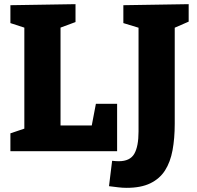

<svg xmlns="http://www.w3.org/2000/svg" viewBox="-20 -727 947 923"><path d="M441 -228H543V0H30V-86L116 -115L97 -83V-620L116 -588L30 -616V-702L343 -707V-621L254 -588L271 -620V-98L245 -124H439L416 -97ZM573 -702 887 -707V-623L802 -586L820 -620V-132Q820 -62 809.5 -5Q799 52 773.5 92Q748 132 703 154Q658 176 589 176Q569 176 548.5 173.5Q528 171 504 168L519 46Q529 47 536.5 47.5Q544 48 551 48Q605 48 625.5 12.5Q646 -23 646 -95V-620L665 -588L573 -616Z"/></svg>

Font: Bitter Thin ExtraBold
Style: Regular
Weight: 800
Version: Version 3.020